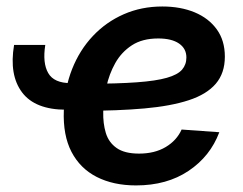

<svg xmlns="http://www.w3.org/2000/svg" viewBox="-20 -560 748 592"><path d="M184.1 -221.7Q88.4 -221.7 48.1 -275.1Q7.8 -328.6 23.4 -421.4H119.6Q110.8 -365.7 128.7 -334.7Q146.5 -303.7 198.2 -303.7ZM399.4 11.7Q329.6 11.7 278.3 -14.4Q227.1 -40.5 200.4 -91.8Q173.8 -143.1 176.8 -219.2Q179.2 -288.6 202.4 -347.2Q225.6 -405.8 266.4 -449Q307.1 -492.2 361.6 -516.1Q416 -540 480.5 -540Q536.6 -540 580.1 -522Q623.5 -503.9 648.4 -469.5Q673.3 -435.1 673.3 -385.3Q673.3 -334.5 645.3 -301.8Q617.2 -269 562 -251Q506.8 -232.9 425 -225.6Q343.3 -218.3 235.8 -218.3L250 -301.8Q341.8 -301.8 401.4 -306.2Q460.9 -310.5 494.4 -320.1Q527.8 -329.6 541.3 -345.2Q554.7 -360.8 554.7 -382.8Q554.7 -410.2 532 -425.8Q509.3 -441.4 467.8 -441.4Q418.9 -441.4 386.7 -420.4Q354.5 -399.4 335.4 -365.5Q316.4 -331.5 307.9 -292Q299.3 -252.4 298.3 -215.3Q297.4 -179.7 306.2 -150.4Q314.9 -121.1 339.4 -103.8Q363.8 -86.4 408.7 -86.4Q457 -86.4 491 -106.7Q524.9 -127 540 -160.6L656.2 -152.3Q628.4 -78.1 561.5 -33.2Q494.6 11.7 399.4 11.7Z"/></svg>

Font: Inter 24pt SemiBold
Style: Italic
Weight: 600
Italic angle: -9.3988°
Designer: Rasmus Andersson
Foundry: rsms
Version: Version 4.001;git-66647c0bb